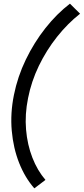

<svg xmlns="http://www.w3.org/2000/svg" viewBox="-20 -864 460 1056"><path d="M168.9 171.9Q117.7 113.8 85.4 32.5Q53.2 -48.8 44.7 -144.8Q36.1 -240.7 56.6 -341.8Q76.7 -442.4 122.1 -536.4Q167.5 -630.4 230 -709.5Q292.5 -788.6 364.7 -843.8L420.4 -788.6Q352.1 -734.9 293.7 -661.4Q235.4 -587.9 193.8 -502Q152.3 -416 134.3 -324.2Q116.2 -234.9 123.3 -151.4Q130.4 -67.9 158 2.9Q185.5 73.7 230 125.5Z"/></svg>

Font: Reddit Sans Medium
Style: Italic
Weight: 500
Italic angle: -11.25°
Designer: Stephen Hutchings
Version: Version 1.013